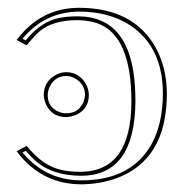

<svg xmlns="http://www.w3.org/2000/svg" viewBox="-20 -463 486 495"><path d="M189.9 -20Q318.4 -22.5 318.8 -201.2Q318.8 -372.6 230 -403.3Q207 -410.6 180.2 -411.1Q115.7 -411.1 81.5 -381.8Q66.4 -368.2 48.8 -346.2L22.9 -359.9Q85 -442.4 183.1 -442.9Q323.2 -442.9 380.9 -341.3Q409.7 -289.1 410.2 -222.2Q410.2 -49.3 277.3 -2.4Q236.3 11.7 189.9 12.2Q93.8 12.2 31.7 -62Q26.9 -67.9 22.9 -73.2L48.8 -86.9Q90.8 -34.2 140.6 -24.4Q162.1 -20 189.9 -20ZM150.9 -161.1Q113.3 -161.1 98.1 -194.8Q93.3 -206.5 92.8 -217.8Q92.8 -252.4 124 -270Q137.2 -276.9 150.9 -276.9Q183.1 -276.9 201.2 -247.1Q209 -232.9 209 -217.8Q209 -183.1 177.7 -167.5Q164.6 -161.6 150.9 -161.1ZM189.9 -9.8Q113.3 -9.8 68.8 -50.8Q57.6 -61.5 46.4 -74.2L38.1 -69.8Q96.7 1 187.5 2Q189 2 189.9 2Q316.9 2 369.6 -89.4Q399.9 -143.1 399.9 -222.2Q399.9 -341.3 315.9 -397.5Q261.7 -433.1 183.1 -433.1Q95.2 -432.1 38.1 -363.3L46.4 -358.9Q86.4 -408.2 133.8 -417Q153.8 -420.9 180.2 -420.9Q317.4 -420.9 328.1 -237.8Q329.1 -219.7 329.1 -201.2Q327.6 -10.7 189.9 -9.8ZM150.9 -170.9Q182.6 -170.9 195.3 -200.2Q198.7 -209.5 199.2 -217.8Q199.2 -247.6 170.9 -262.2Q160.6 -267.1 150.9 -267.1Q121.6 -267.1 107.9 -238.8Q103 -228 103 -217.8Q103 -187 131.3 -174.8Q141.1 -170.9 150.9 -170.9Z"/></svg>

Font: Linux Biolinum Outline O
Style: Bold
Weight: 700
Designer: Philipp H. Poll
Foundry: Philipp H. Poll
Version: Version 0.9.2